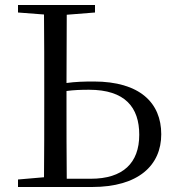

<svg xmlns="http://www.w3.org/2000/svg" viewBox="-20 -748 690 768"><path d="M52 0H348C534 0 625 -87 625 -211C625 -336 540 -422 355 -422C317 -422 281 -421 246 -416L247 -689L360 -698V-728H52V-698L156 -690C157 -591 157 -492 157 -391V-337C157 -237 157 -137 156 -39L52 -30ZM246 -384C275 -388 304 -389 336 -389C481 -389 537 -318 537 -209C537 -96 472 -33 343 -33H247C246 -133 246 -234 246 -337Z"/></svg>

Font: Harano Aji Mincho KR
Style: Regular
Weight: 400
Foundry: Masamichi Hosoda
Version: HaranoAjiMinchoKR-Regular version 20230610;ttx 4.39.4